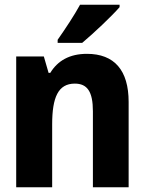

<svg xmlns="http://www.w3.org/2000/svg" viewBox="-20 -786 603 806"><path d="M222 -619V-606H325C374 -647 450 -719 482 -756V-766H316C292 -722 255 -666 222 -619ZM48 0H199V-264C199 -377 224 -435 294 -435C346 -435 370 -402 370 -319V0H520V-358C520 -491 460 -560 345 -560C272 -560 222 -531 191 -480H184L164 -549H48Z"/></svg>

Font: Noto Sans Mono SemiCondensed ExtraBold
Style: Regular
Weight: 800
Width: 4
Designer: Monotype Design Team
Foundry: Monotype Imaging Inc.
Version: Version 2.014